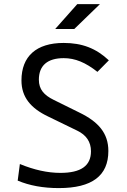

<svg xmlns="http://www.w3.org/2000/svg" viewBox="-20 -914 626 943"><path d="M269 9.8C432.1 9.8 512.2 -50.8 512.2 -172.4C512.2 -259.8 463.4 -315.9 369.6 -361.3L244.1 -423.3C195.8 -446.8 170.9 -475.6 170.9 -522.5C170.9 -592.8 213.9 -628.4 293 -628.4C348.6 -628.4 399.9 -607.4 458.5 -561L514.6 -617.7C451.7 -676.8 383.3 -703.1 292.5 -703.1C158.7 -703.1 85.4 -637.7 85.4 -519C85.4 -436.5 131.3 -382.3 216.3 -341.8L358.9 -272.5C403.8 -251 426.8 -217.3 426.8 -170.9C426.8 -99.6 377.4 -64.9 276.9 -64.9C213.4 -64.9 147.5 -79.6 77.6 -108.4L66.9 -26.9C125 -2.4 192.4 9.8 269 9.8ZM251 -771.5H344.7L470.7 -893.6H359.4Z"/></svg>

Font: Cascadia Code SemiLight
Style: Regular
Weight: 350
Monospace: yes
Designer: Aaron Bell
Foundry: Saja Typeworks
Version: Version 2404.023